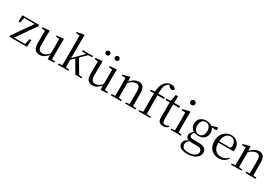

<svg xmlns="http://www.w3.org/2000/svg" viewBox="100 -2252 5722 3948"><g transform="rotate(30 2961.5 -278.0)"><path d="M42 0V-27.8L374.5 -503.9V-476.3L366.5 -484.9H236.9H89.2L118.7 -503.9L84.1 -362.4L44.8 -366.2L52.8 -516H451.1V-487.9L121.1 -11.8L126.6 -51.4L128.1 -31.1H263.5H416.3L390.3 -13.5L426.9 -165H467.1L457.1 0Z M758.9 14.6Q687.8 14.6 649.1 -29.8Q610.3 -74.2 611.3 -185.8L613.5 -483.7L635.7 -466.6L531.1 -481V-507.3L687.5 -523L698.2 -511.5L693.8 -380.4V-185.1Q693.8 -105.3 719.6 -73.3Q745.4 -41.4 794.3 -41.4Q840.8 -41.4 884.1 -68.1Q927.4 -94.9 962.9 -141.8L986.1 -103H959.7Q921.1 -51 871.2 -18.2Q821.3 14.6 758.9 14.6ZM954.4 9.3 950.8 -114.1V-115.5L952.4 -471.2L871.2 -480.3V-506.2L1026.2 -523L1036.4 -511.5L1032.4 -380.4V-35L1108.3 -27.4V0.2Z M1191.5 0V-27.8L1301.1 -38.6H1333.7L1443.3 -27.8V0ZM1275.7 0Q1276.7 -20.2 1277.2 -48.5Q1277.7 -76.8 1278.2 -108.6Q1278.7 -140.5 1278.7 -171.6Q1278.7 -202.7 1278.7 -228.5V-743.7L1190.7 -748.1V-775.1L1349.1 -805.5L1364.1 -796.5L1360.9 -641V-231Q1360.9 -204.6 1360.9 -172.7Q1360.9 -140.9 1361.4 -108.8Q1361.9 -76.8 1362.5 -48.5Q1363.1 -20.2 1364.1 0ZM1320.4 -175.4V-218.6H1324.2L1471.5 -367.2L1619.9 -516H1669.5ZM1606.9 0 1431.9 -299.4 1489.6 -354.8 1677.2 -34.6 1754.9 -27.8V0ZM1483.8 -486.8V-516H1729.6V-486.8L1612.8 -477.1L1594 -474.1Z M2015.9 14.6Q1944.8 14.6 1906.1 -29.8Q1867.3 -74.2 1868.3 -185.8L1870.5 -483.7L1892.7 -466.6L1788.1 -481V-507.3L1944.5 -523L1955.2 -511.5L1950.8 -380.4V-185.1Q1950.8 -105.3 1976.6 -73.3Q2002.4 -41.4 2051.3 -41.4Q2097.8 -41.4 2141.1 -68.1Q2184.4 -94.9 2219.9 -141.8L2243.1 -103H2216.7Q2178.1 -51 2128.2 -18.2Q2078.3 14.6 2015.9 14.6ZM2211.4 9.3 2207.8 -114.1V-115.5L2209.4 -471.2L2128.2 -480.3V-506.2L2283.2 -523L2293.4 -511.5L2289.4 -380.4V-35L2365.3 -27.4V0.2ZM1963.4 -669.7Q1943.4 -669.7 1927.4 -683.3Q1911.4 -696.9 1911.4 -720.3Q1911.4 -743.4 1927.4 -757.5Q1943.4 -771.6 1963.4 -771.6Q1985.1 -771.6 2001.1 -757.5Q2017.1 -743.4 2017.1 -720.3Q2017.1 -696.9 2001.1 -683.3Q1985.1 -669.7 1963.4 -669.7ZM2183.9 -669.7Q2162.4 -669.7 2146.7 -683.3Q2131 -696.9 2131 -720.3Q2131 -743.4 2146.7 -757.5Q2162.4 -771.6 2183.9 -771.6Q2204.9 -771.6 2220.4 -757.5Q2235.9 -743.4 2235.9 -720.3Q2235.9 -696.9 2220.4 -683.3Q2204.9 -669.7 2183.9 -669.7Z M2449.7 0V-27.8L2558.4 -38.6H2590.8L2694.7 -27.8V0ZM2531.9 0Q2533.1 -24.4 2533.6 -65.3Q2534.1 -106.3 2534.6 -150.7Q2535.1 -195.1 2535.1 -228.5V-289.4Q2535.1 -340.8 2534.5 -380.8Q2533.9 -420.7 2531.9 -457.5L2443.8 -462.4V-487.9L2597.9 -528L2610.9 -519.8L2617.3 -403.1V-401.7V-228.5Q2617.3 -195.1 2617.8 -150.7Q2618.3 -106.3 2618.8 -65.3Q2619.3 -24.4 2620.3 0ZM2789.8 0V-27.8L2897.3 -38.6H2930.3L3034.8 -27.8V0ZM2871.5 0Q2872.5 -24.4 2873 -64.8Q2873.5 -105.3 2874 -149.7Q2874.5 -194.1 2874.5 -228.5V-344.3Q2874.5 -418.1 2850.4 -447.5Q2826.3 -476.9 2782.6 -476.9Q2748.9 -476.9 2701.8 -454.8Q2654.6 -432.7 2600.2 -372.4L2591.7 -406H2601.8Q2656.4 -472.9 2710.1 -501.7Q2763.9 -530.6 2816.5 -530.6Q2882 -530.6 2919 -487.1Q2956 -443.5 2956 -342.4V-228.5Q2956 -194.1 2956.5 -149.7Q2957 -105.3 2957.6 -64.8Q2958.2 -24.4 2959.2 0Z M3105.2 0V-27.8L3221.1 -38.6H3261L3384 -27.8V0ZM3193.7 0Q3195.7 -56.6 3196.6 -114.3Q3197.5 -171.9 3197.5 -228.5V-478.9H3102.1V-509.4L3227.4 -520.4L3196.7 -504.6L3196.9 -510.5Q3202 -606.3 3223.3 -664.5Q3244.7 -722.8 3284.6 -760.1Q3316.2 -789.4 3351.3 -802.9Q3386.4 -816.5 3423.1 -816.5Q3459.5 -816.5 3487.8 -803.1Q3516.1 -789.8 3523.7 -763.8Q3522.7 -746.4 3509.7 -734.5Q3496.8 -722.6 3474.4 -722.6Q3454.9 -722.6 3437.4 -733.2Q3419.9 -743.8 3399.2 -766.1L3372 -794.5V-803.5H3413.3V-794.7Q3384.8 -792.3 3359.7 -775.6Q3334.6 -759 3319 -733.9Q3302.8 -709.1 3293.1 -678.1Q3283.4 -647.1 3280.5 -602.5Q3277.5 -557.9 3279.7 -492.6V-228.5Q3279.7 -171.9 3280.7 -114.3Q3281.7 -56.6 3282.9 0ZM3239.2 -478.9V-516H3433.8V-478.9Z M3611.9 -478.9V-516H3796.7V-478.9ZM3692.8 14.6Q3630.2 14.6 3600.1 -18Q3570 -50.7 3570 -117.7Q3570 -142.1 3570.5 -161.1Q3571 -180.1 3571 -207.1V-478.9H3471V-509.4L3591.6 -518.8L3572 -504.4L3601.7 -672.5H3657.3L3653.2 -500.6V-489V-117.5Q3653.2 -71.2 3670.7 -50.3Q3688.2 -29.5 3721.3 -29.5Q3743.5 -29.5 3760.5 -35.9Q3777.4 -42.3 3797.4 -54.4L3811.9 -36.8Q3791.4 -11.8 3762 1.4Q3732.6 14.6 3692.8 14.6Z M3867.3 0V-27.8L3977.1 -38.6H4008.5L4114.3 -27.8V0ZM3950.3 0Q3951.3 -24.4 3952.2 -65.3Q3953.1 -106.3 3953.6 -150.7Q3954.1 -195.1 3954.1 -228.5V-288.8Q3954.1 -339.6 3953.2 -380.6Q3952.3 -421.6 3950.3 -458.9L3861.3 -463V-488.6L4025.7 -528L4037.9 -519.8L4035.5 -380.2V-228.5Q4035.5 -195.1 4036 -150.7Q4036.5 -106.3 4037.1 -65.3Q4037.7 -24.4 4038.7 0ZM3986.8 -655Q3962.9 -655 3946.1 -670.5Q3929.3 -686 3929.3 -711.1Q3929.3 -735.9 3946.1 -751.8Q3962.9 -767.7 3986.8 -767.7Q4010.2 -767.7 4027.7 -751.8Q4045.2 -735.9 4045.2 -711.1Q4045.2 -686 4027.7 -670.5Q4010.2 -655 3986.8 -655Z M4404.5 259.8Q4329.9 259.8 4284.3 242.6Q4238.7 225.4 4218 195.8Q4197.2 166.2 4197.2 128Q4197.2 81.5 4230.8 48.1Q4264.4 14.6 4329.6 -11.3L4334.8 -2.4Q4296.2 27 4278.2 52.1Q4260.2 77.1 4260.2 113.8Q4260.2 168.1 4298.4 195.9Q4336.7 223.7 4407.5 223.7Q4511.6 223.7 4564.8 187.3Q4617.9 151 4617.9 96.6Q4617.9 63.1 4594.1 38.5Q4570.3 13.9 4506.8 13.9H4384Q4360.9 13.9 4342.9 12.8Q4324.9 11.7 4308.8 6.9V4.5Q4231.7 -15.2 4231.7 -83.9Q4231.7 -115.9 4251.3 -144.9Q4271 -173.9 4316.3 -208.6V-217.6L4339.1 -206.2Q4312.8 -179.2 4300.4 -160.2Q4288.1 -141.1 4288.1 -115.9Q4288.1 -90.3 4306 -74.3Q4323.9 -58.2 4364.7 -58.2H4511.5Q4572.4 -58.2 4611.5 -42.6Q4650.6 -26.9 4669.8 2.8Q4689.1 32.6 4689.1 75Q4689.1 121.1 4656.5 163.8Q4623.9 206.5 4560.7 233.1Q4497.5 259.8 4404.5 259.8ZM4417.4 -174.1Q4356.8 -174.1 4312.8 -196.5Q4268.8 -218.9 4245.3 -258.7Q4221.7 -298.6 4221.7 -351.9Q4221.7 -432.7 4274.5 -481.7Q4327.3 -530.6 4417.6 -530.6Q4464.5 -530.6 4501.4 -517.7Q4538.3 -504.7 4562.1 -480.5L4564.8 -477.8Q4613.1 -432.4 4613.1 -351.9Q4613.1 -298.6 4589.2 -258.7Q4565.2 -218.9 4521.3 -196.5Q4477.5 -174.1 4417.4 -174.1ZM4416.6 -203.7Q4471.5 -203.7 4504.2 -244.9Q4537 -286.1 4537 -352.7Q4537 -420.4 4504.1 -460.7Q4471.3 -501 4418.4 -501Q4363.8 -501 4331.3 -460.2Q4298.8 -419.4 4298.8 -351.9Q4298.8 -285.3 4330.7 -244.5Q4362.6 -203.7 4416.6 -203.7ZM4531.9 -467.3V-483.9H4537.9L4677.1 -527.5L4693.5 -516.5V-462.2Z M5018.3 14.6Q4944.5 14.6 4886.6 -15.4Q4828.7 -45.5 4796.1 -106.2Q4763.4 -167 4763.4 -256.8Q4763.4 -341.1 4797.5 -402.5Q4831.6 -463.8 4887.8 -497.2Q4944 -530.6 5009.9 -530.6Q5075.2 -530.6 5121.4 -503.3Q5167.6 -475.9 5192.1 -429.2Q5216.7 -382.4 5216.7 -323.2Q5216.7 -286.8 5210.4 -262.9H4801.6V-294.2H5092.3Q5118.6 -294.2 5128 -308.2Q5137.3 -322.1 5137.3 -352.3Q5137.3 -416.2 5103.2 -457.5Q5069.2 -498.8 5007.6 -498.8Q4963.8 -498.8 4928 -471.6Q4892.1 -444.5 4871 -392.8Q4849.9 -341.2 4849.9 -268.7Q4849.9 -188 4874.4 -135.9Q4898.9 -83.8 4941.9 -59.4Q4985 -35 5040.5 -35Q5093.5 -35 5132.8 -53.7Q5172.2 -72.3 5202.7 -108.1L5218.6 -94.3Q5186 -43.5 5136 -14.4Q5086 14.6 5018.3 14.6Z M5303.7 0V-27.8L5412.4 -38.6H5444.8L5548.7 -27.8V0ZM5385.9 0Q5387.1 -24.4 5387.6 -65.3Q5388.1 -106.3 5388.6 -150.7Q5389.1 -195.1 5389.1 -228.5V-289.4Q5389.1 -340.8 5388.5 -380.8Q5387.9 -420.7 5385.9 -457.5L5297.8 -462.4V-487.9L5451.9 -528L5464.9 -519.8L5471.3 -403.1V-401.7V-228.5Q5471.3 -195.1 5471.8 -150.7Q5472.3 -106.3 5472.8 -65.3Q5473.3 -24.4 5474.3 0ZM5643.8 0V-27.8L5751.3 -38.6H5784.3L5888.8 -27.8V0ZM5725.5 0Q5726.5 -24.4 5727 -64.8Q5727.5 -105.3 5728 -149.7Q5728.5 -194.1 5728.5 -228.5V-344.3Q5728.5 -418.1 5704.4 -447.5Q5680.3 -476.9 5636.6 -476.9Q5602.9 -476.9 5555.8 -454.8Q5508.6 -432.7 5454.2 -372.4L5445.7 -406H5455.8Q5510.4 -472.9 5564.1 -501.7Q5617.9 -530.6 5670.5 -530.6Q5736 -530.6 5773 -487.1Q5810 -443.5 5810 -342.4V-228.5Q5810 -194.1 5810.5 -149.7Q5811 -105.3 5811.6 -64.8Q5812.2 -24.4 5813.2 0Z"/></g></svg>

Font: Noto Serif KR ExtraLight
Style: Regular
Weight: 200
Designer: Ryoko NISHIZUKA 西塚涼子 (kana & ideographs); Frank Grießhammer (Latin, Greek & Cyrillic); Wenlong ZHANG 张文龙 (bopomofo); San
Foundry: Adobe
Version: Version 2.002-H1;hotconv 1.1.0;makeotfexe 2.6.0